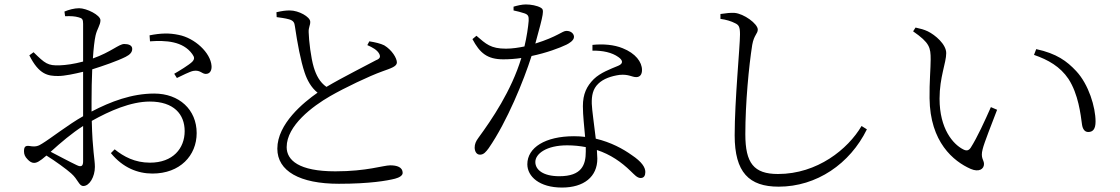

<svg xmlns="http://www.w3.org/2000/svg" viewBox="-20 -803 5040 864"><path d="M655 -617C726 -622 803 -618 845 -560C856 -545 856 -537 845 -525C831 -511 785 -483 764 -471L776 -452C797 -462 834 -481 850 -484C884 -490 890 -466 912 -471C927 -474 933 -489 932 -506C928 -566 856 -632 784 -646C742 -655 704 -654 653 -644ZM170 -157C153 -146 141 -141 113 -146C93 -149 88 -141 88 -122C88 -109 92 -98 104 -86C113 -76 123 -70 133 -70C145 -70 158 -76 189 -103C228 -79 280 -41 300 -23C332 5 335 34 355 34C383 34 407 -8 407 -52C407 -87 396 -125 393 -259C473 -304 569 -346 654 -346C762 -346 811 -289 811 -213C811 -135 758 -71 655 -71C587 -71 537 -98 496 -131L479 -114C533 -48 600 -22 666 -22C790 -22 865 -103 865 -204C865 -310 786 -382 674 -382C573 -382 478 -346 392 -301V-348C392 -396 393 -446 395 -491C443 -506 507 -528 545 -547C565 -557 575 -568 575 -583C575 -600 557 -605 539 -605C515 -605 480 -569 398 -540C401 -585 405 -621 410 -643C417 -674 432 -690 432 -712C432 -735 370 -766 336 -766C314 -766 289 -759 270 -751L273 -730C299 -731 317 -730 334 -725C350 -721 354 -716 354 -696V-526C313 -515 277 -510 249 -509C195 -507 183 -517 131 -568L112 -554C156 -466 197 -461 242 -461C271 -461 317 -471 354 -480V-280C288 -243 208 -180 170 -157ZM354 -236V-77C354 -57 347 -49 325 -60C293 -75 245 -101 208 -120C253 -161 305 -205 354 -236Z M1224 -748 1225 -726C1239 -724 1264 -721 1281 -716C1301 -710 1305 -701 1307 -685C1318 -610 1333 -529 1351 -476C1362 -443 1380 -409 1409 -386C1346 -342 1228 -246 1228 -134C1228 -33 1329 24 1505 24C1644 24 1723 10 1758 1C1777 -4 1792 -13 1792 -25C1792 -51 1766 -59 1736 -59C1705 -59 1631 -32 1489 -32C1325 -32 1270 -82 1270 -141C1270 -238 1387 -325 1465 -370C1531 -408 1642 -461 1701 -482C1740 -496 1766 -504 1766 -522C1766 -541 1744 -578 1709 -599C1693 -607 1668 -613 1642 -617L1633 -600C1656 -590 1678 -578 1687 -560C1693 -547 1690 -539 1672 -532C1632 -510 1523 -456 1449 -412C1419 -433 1403 -464 1392 -500C1379 -543 1370 -620 1369 -658C1368 -681 1377 -689 1376 -706C1375 -727 1325 -756 1284 -756C1266 -756 1250 -754 1224 -748Z M2616 -141V-121C2616 -61 2598 -10 2497 -10C2424 -10 2389 -39 2389 -74C2389 -111 2439 -149 2532 -149C2562 -149 2590 -146 2616 -141ZM2646 -575C2692 -576 2734 -567 2763 -546C2783 -532 2786 -517 2762 -507C2726 -492 2682 -476 2652 -447C2620 -415 2603 -380 2603 -325C2603 -283 2609 -235 2613 -187C2597 -189 2580 -190 2563 -190C2434 -190 2353 -139 2353 -64C2353 -9 2407 41 2509 41C2608 41 2668 -8 2668 -89L2666 -128C2727 -108 2776 -74 2818 -33C2835 -17 2847 -2 2863 -2C2878 -2 2884 -13 2884 -29C2884 -50 2868 -75 2823 -105C2784 -133 2729 -163 2661 -179C2654 -240 2644 -307 2643 -336C2642 -373 2648 -403 2672 -426C2695 -449 2732 -461 2768 -466C2809 -470 2823 -456 2843 -456C2860 -456 2869 -468 2869 -488C2869 -524 2840 -563 2782 -586C2743 -602 2694 -606 2646 -601ZM2291 -756C2306 -753 2325 -748 2340 -743C2357 -737 2360 -730 2359 -709C2357 -683 2350 -635 2340 -594C2316 -589 2286 -584 2257 -584C2188 -584 2167 -605 2124 -642L2106 -627C2139 -565 2172 -536 2245 -536C2271 -536 2299 -538 2326 -542C2281 -394 2193 -265 2133 -183C2121 -167 2116 -154 2116 -139C2116 -124 2123 -107 2140 -107C2157 -107 2167 -120 2179 -136C2262 -256 2337 -441 2372 -551C2439 -565 2498 -587 2529 -602C2539 -607 2563 -620 2563 -637C2563 -650 2551 -664 2529 -664C2510 -664 2491 -639 2389 -607C2427 -745 2430 -759 2414 -768C2397 -778 2369 -783 2346 -783C2329 -783 2308 -778 2291 -773Z M3222 -718C3247 -715 3272 -707 3287 -699C3305 -691 3310 -682 3310 -648C3310 -594 3286 -352 3286 -194C3286 -27 3351 37 3484 37C3655 37 3805 -66 3881 -221L3857 -236C3796 -132 3658 -20 3481 -20C3372 -20 3334 -69 3334 -199C3334 -339 3350 -506 3365 -601C3373 -646 3390 -651 3390 -670C3390 -696 3327 -742 3285 -745C3268 -746 3249 -744 3222 -740Z M4168 -535C4168 -496 4162 -431 4163 -361C4165 -163 4271 -77 4348 -43C4385 -27 4408 -42 4408 -65C4408 -84 4391 -91 4402 -132C4409 -161 4443 -246 4467 -309L4439 -321C4412 -260 4378 -185 4348 -138C4339 -125 4329 -123 4314 -131C4269 -154 4208 -223 4208 -359C4208 -456 4238 -520 4238 -564C4238 -604 4188 -646 4155 -662C4138 -670 4123 -674 4100 -679L4089 -662C4164 -610 4168 -589 4168 -535ZM4633 -556C4697 -534 4751 -503 4788 -448C4833 -379 4843 -287 4849 -243C4852 -221 4862 -209 4877 -209C4898 -209 4910 -222 4910 -256C4910 -321 4879 -423 4823 -483C4781 -528 4735 -562 4643 -582Z"/></svg>

Font: Noto Serif CJK SC Light
Style: Regular
Weight: 300
Designer: Ryoko NISHIZUKA 西塚涼子 (kana & ideographs); Frank Grießhammer (Latin, Greek & Cyrillic); Wenlong ZHANG 张文龙 (bopomofo); San
Foundry: Adobe
Version: Version 2.001;hotconv 1.1.0;makeotfexe 2.6.0